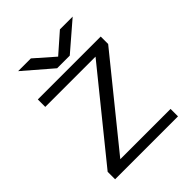

<svg xmlns="http://www.w3.org/2000/svg" viewBox="-223 -943 1075 1075"><g transform="rotate(-45 314.0 -406.0)"><path d="M370 -669H270L104 -812H205L320 -711L435 -812H536ZM568 -622V-563L160 -59H558V0H60V-59L468 -563H70V-622Z"/></g></svg>

Font: Sarpanch
Style: Regular
Weight: 400
Designer: Manushi Parikh (Devanagari and Latin), Jyotish Sonowal (Devanagari)
Foundry: Indian Type Foundry
Version: Version 2.004;PS 1.0;hotconv 1.0.78;makeotf.lib2.5.61930; tt